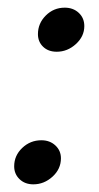

<svg xmlns="http://www.w3.org/2000/svg" viewBox="-20 -486 258 501"><path d="M79 -397Q79 -425 99.5 -445.5Q120 -466 149 -466Q171 -466 185.5 -452.5Q200 -439 200 -418Q200 -391 178 -371Q156 -351 128 -351Q106 -351 92.5 -364Q79 -377 79 -397ZM17 -52Q17 -80 38 -100Q59 -120 88 -120Q110 -120 124.5 -106.5Q139 -93 139 -73Q139 -45 117 -25Q95 -5 67 -5Q45 -5 31 -18.5Q17 -32 17 -52Z"/></svg>

Font: Kodchasan
Style: Italic
Weight: 400
Italic angle: -10°
Version: Version 1.000; ttfautohint (v1.6)